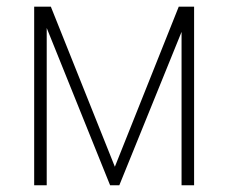

<svg xmlns="http://www.w3.org/2000/svg" viewBox="-20 -548 672 568"><path d="M319.8 -54.7 508.8 -528.3H547.4L333 0H305.7L92.8 -528.3H130.4ZM118.2 -528.3V0H81.1V-528.3ZM517.1 0V-528.3H554.2V0Z"/></svg>

Font: Roboto Condensed ExtraLight
Style: Regular
Weight: 250
Designer: Christian Robertson
Foundry: Google
Version: Version 3.008; 2023